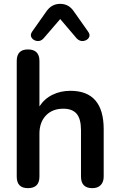

<svg xmlns="http://www.w3.org/2000/svg" viewBox="-20 -970 623 998"><path d="M206 -770Q191 -754 172 -757Q153 -760 144 -774.5Q135 -789 148 -807L222 -912Q249 -950 293 -950Q314 -950 331.5 -941Q349 -932 363 -912L437 -807Q451 -789 442 -774.5Q433 -760 414 -757Q395 -754 379 -770L293 -871ZM125 8Q67 8 67 -52V-653Q67 -713 125 -713Q185 -713 185 -653V-417Q211 -457 253 -477.5Q295 -498 346 -498Q519 -498 519 -298V-52Q519 -24 503.5 -8Q488 8 460 8Q401 8 401 -52V-293Q401 -352 378.5 -378.5Q356 -405 309 -405Q252 -405 218.5 -369.5Q185 -334 185 -275V-52Q185 8 125 8Z"/></svg>

Font: Chiron GoRound TC M
Style: Regular
Weight: 500
Designer: Ryoko NISHIZUKA 西塚涼子 (kana, bopomofo & ideographs); Paul D. Hunt (Latin, Greek & Cyrillic); Sandoll Communications 산돌커뮤니
Foundry: Adobe
Version: Version 1.000;hotconv 1.1.1;makeotfexe 2.6.0